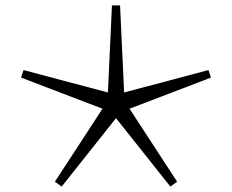

<svg xmlns="http://www.w3.org/2000/svg" viewBox="-20 -684 858 710"><path d="M459 -282 635 -12 610 6 409 -247 208 6 183 -12 359 -282 58 -397 67 -425 379 -342 394 -664H424L439 -342L751 -425L760 -397Z"/></svg>

Font: FiraGO Light
Style: Italic
Weight: 300
Italic angle: -8°
Designer: bBox Type GmbH
Foundry: bBox Type GmbH
Version: Version 1.001